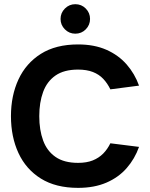

<svg xmlns="http://www.w3.org/2000/svg" viewBox="-20 -893 725 929"><path d="M652.7 -182.3Q632.3 -124.7 593 -79.7Q553.7 -34.7 494.8 -9.3Q436 16 357.7 16Q250 16 177.8 -29Q105.7 -74 69.3 -152.5Q33 -231 33 -331Q33 -430 69.3 -508.5Q105.7 -587 177.8 -632.5Q250 -678 357.7 -678Q436 -678 494.7 -652.2Q553.3 -626.3 592.7 -581.3Q632 -536.3 652.7 -478.7L514 -460.7Q500 -489.7 479.7 -511.3Q459.3 -533 429.3 -544.7Q399.3 -556.3 357.7 -556.3Q290 -556.3 248.7 -527.7Q207.3 -499 188.7 -448.2Q170 -397.3 170 -331Q170 -264 188.7 -213.2Q207.3 -162.3 248.7 -133.7Q290 -105 357.7 -105Q399 -105 428.7 -116.8Q458.3 -128.7 479.2 -149.8Q500 -171 514 -199.7ZM344.3 -730Q315 -730 294 -751Q273 -772 273 -801.3Q273 -830.7 294 -851.7Q315 -872.7 344.3 -872.7Q374.3 -872.7 395 -851.7Q415.7 -830.7 415.7 -801.3Q415.7 -772 395 -751Q374.3 -730 344.3 -730Z"/></svg>

Font: Nata Sans
Style: Regular
Weight: 400
Designer: Daniel Uzquiano Cruz
Version: Version 1.001